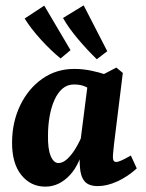

<svg xmlns="http://www.w3.org/2000/svg" viewBox="-20 -687 543 716"><path d="M149 9Q94 9 59 -35Q24 -79 25 -159Q26 -234 56 -295.5Q86 -357 138 -393.5Q190 -430 257 -430Q289 -430 320 -423.5Q351 -417 374 -409L338 -340Q319 -354 300.5 -363Q282 -372 256 -372Q231 -372 213 -356.5Q195 -341 183 -314Q171 -287 165 -253Q159 -219 159 -182Q158 -132 169 -105.5Q180 -79 198 -79Q211 -79 224.5 -89Q238 -99 253 -120Q268 -141 282 -172L297 -165Q282 -79 241.5 -35Q201 9 149 9ZM345 7Q310 7 295 -11.5Q280 -30 278 -65Q277 -78 277 -100Q277 -122 277 -137L308 -380L414 -435L438 -415L405 -148Q404 -136 402.5 -122.5Q401 -109 401 -101Q401 -83 413 -83Q420 -83 432.5 -88.5Q445 -94 468 -107L490 -59Q456 -28 417.5 -10.5Q379 7 345 7ZM380 -496 341 -466Q305 -501 270 -542.5Q235 -584 215 -620L292 -667ZM243 -500 206 -469Q169 -499 131.5 -540.5Q94 -582 72 -618L145 -666Z"/></svg>

Font: Rasa
Style: Bold Italic
Weight: 700
Italic angle: -7.10001°
Designer: Anna Giedrys (Yrsa+Rasa design), David Brezina (Yrsa art-direction, Rasa art-direction, design)
Foundry: Rosetta Type Foundry
Version: Version 2.004